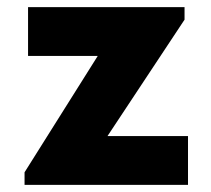

<svg xmlns="http://www.w3.org/2000/svg" viewBox="-20 -518 591 538"><path d="M48.8 0V-35.2L253.9 -361.3H58.6V-498H497.1V-462.9L281.2 -136.7H506.8V0Z"/></svg>

Font: Sen ExtraBold
Style: Regular
Weight: 800
Version: Version 2.000;gftools[0.9.31]